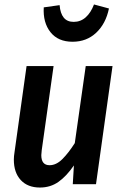

<svg xmlns="http://www.w3.org/2000/svg" viewBox="-20 -825 553 860"><path d="M42 -110Q42 -125 45 -143L99 -529H220L167 -153Q165 -137 165 -130Q165 -85 202 -85Q232 -85 259.5 -112.5Q287 -140 315 -184L364 -529H484L410 0H306L311 -84Q278 -36 242 -10.5Q206 15 159 15Q104 15 73 -18.5Q42 -52 42 -110ZM176 -792 247 -802Q250 -765 265.5 -746Q281 -727 310 -727Q341 -727 364 -747.5Q387 -768 401 -805L468 -787Q454 -719 411 -678.5Q368 -638 305 -638Q240 -638 206 -681Q172 -724 176 -792Z"/></svg>

Font: Fira Sans Condensed Medium
Style: Italic
Weight: 500
Width: 3
Italic angle: -8°
Designer: bBox Type GmbH & Carrois Corporate GbR & Edenspiekermann AG
Foundry: bBox Type GmbH & Carrois Corporate GbR & Edenspiekermann AG
Version: Version 4.301